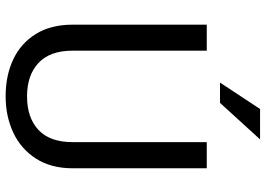

<svg xmlns="http://www.w3.org/2000/svg" viewBox="-152 -790 952 688"><g transform="rotate(90 324.0 -446.0)"><path d="M275.9 -758.3 370.6 -901.9H479.5L348.6 -758.3ZM489.3 -710.9H583V-230Q583 -152.8 548.1 -98.6Q513.2 -44.4 454.6 -17.3Q396 9.8 325.2 9.8Q251 9.8 193.1 -17.3Q135.3 -44.4 101.8 -98.4Q68.4 -152.3 68.4 -230V-710.9H161.6V-230Q161.6 -148.9 205.6 -107.9Q249.5 -66.9 325.2 -66.9Q401.9 -66.9 445.6 -107.9Q489.3 -148.9 489.3 -230Z"/></g></svg>

Font: Mardoto
Style: Regular
Weight: 400
Designer: Christian Robertson, Vahan Hovhannisyan
Foundry: Google
Version: Version 1.000